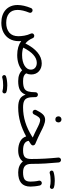

<svg xmlns="http://www.w3.org/2000/svg" viewBox="949 -1624 942 2881"><g transform="rotate(90 1420.5 -184.0)"><path d="M55.7 24.4C55.7 174.3 159.2 267.6 323.7 267.6C377.4 267.6 424.8 256.8 466.3 235.8C548.3 192.9 598.1 113.3 598.1 6.3C598.1 -5.4 597.7 -17.6 596.2 -30.8C650.4 8.3 719.2 29.3 807.1 29.3C902.3 29.3 982.9 1.5 1035.2 -44.9C1070.3 -7.3 1122.1 14.6 1196.8 14.6H1197.3C1218.3 14.6 1233.4 -2 1233.4 -22C1233.4 -43 1218.3 -58.6 1197.3 -58.6H1196.8C1163.6 -58.6 1138.7 -62.5 1121.6 -70.3C1104.5 -77.6 1091.3 -89.4 1081.1 -104.5C1092.3 -128.4 1098.1 -153.3 1098.1 -180.2C1098.1 -228.5 1082.5 -267.1 1050.8 -295.9C1019 -324.7 979 -338.9 930.7 -338.9C813 -338.9 710.4 -249.5 632.8 -93.8C599.1 -119.6 572.3 -156.2 552.7 -204.1C549.3 -212.4 543.9 -218.3 535.6 -222.7C530.3 -225.1 524.4 -226.6 519 -226.6C516.1 -226.6 513.2 -226.1 510.3 -225.6L504.4 -223.6C489.3 -217.8 481.4 -207.5 481.4 -192.4C481.4 -190.9 481.4 -189 481.9 -187C482.4 -183.6 482.9 -179.7 484.4 -176.3C499.5 -144 509.8 -111.3 515.6 -77.6C521 -43.9 523.9 -14.6 523.9 11.2C523.9 71.3 505.9 117.2 469.7 147.9C433.1 178.7 384.3 194.3 323.2 194.3C200.7 194.3 129.4 134.3 129.4 24.4C129.4 -26.4 143.1 -85 169.9 -150.9C171.9 -155.3 172.9 -160.2 172.9 -164.6C172.9 -174.3 167.5 -191.4 149.4 -198.7C145 -200.2 140.6 -201.2 136.2 -201.2C126.5 -201.2 108.9 -197.3 101.6 -178.2C70.8 -103.5 55.7 -35.6 55.7 24.4ZM922.9 -264.6C952.6 -264.6 977.5 -256.8 996.6 -240.7C1015.6 -224.6 1025.4 -202.6 1025.4 -173.8C1025.4 -100.1 939 -43.9 807.1 -43.9C764.6 -43.9 727.1 -49.8 694.8 -61C761.7 -194.3 838.9 -264.6 922.9 -264.6Z M1160.2 -22C1160.2 -2 1177.2 14.6 1197.3 14.6C1252.9 14.6 1296.9 6.3 1328.6 -10.3C1360.4 -26.9 1384.3 -55.7 1400.9 -96.7C1414.1 -56.2 1435.5 -27.3 1466.3 -10.7C1496.6 6.3 1538.6 14.6 1592.8 14.6H1593.3C1614.3 14.6 1629.4 -2 1629.4 -22C1629.4 -43 1614.3 -58.6 1593.3 -58.6H1592.8C1548.3 -58.6 1515.1 -64.5 1493.2 -76.2C1448.2 -99.1 1438 -150.4 1438 -231.9V-242.7V-245.1C1438 -262.7 1424.8 -279.8 1403.8 -281.2H1400.9C1383.3 -281.2 1366.2 -269 1364.7 -246.1C1364.3 -198.7 1360.4 -161.6 1352.1 -134.3C1343.8 -106.9 1328.1 -87.4 1304.7 -76.2C1280.8 -64.5 1245.1 -58.6 1197.3 -58.6C1177.2 -58.6 1160.2 -43 1160.2 -22ZM1108.4 233.4C1113.8 248.5 1127.4 254.9 1137.7 254.9C1140.1 254.9 1143.1 254.4 1146 253.9C1172.9 244.6 1216.8 240.2 1261.7 240.2C1295.4 240.2 1322.8 243.7 1343.8 250C1347.2 251 1350.1 251.5 1353.5 251.5C1362.8 251.5 1371.1 246.6 1377.9 236.8C1380.9 231.9 1382.3 227.1 1382.3 221.7C1382.3 215.8 1381.3 201.7 1365.7 193.4C1339.8 183.1 1305.2 178.2 1261.7 178.2C1214.8 178.2 1163.6 184.6 1128.9 196.3C1112.8 200.7 1106.9 215.3 1106.9 225.1C1106.9 227.5 1107.4 230.5 1108.4 233.4Z M1776.4 -389.6C1743.7 -389.6 1716.3 -377.4 1694.3 -353.5C1671.9 -329.1 1650.9 -295.9 1631.3 -254.4C1628.9 -249 1627.4 -244.1 1627.4 -238.8C1627.4 -231.4 1630.9 -217.3 1645 -208C1651.4 -204.1 1657.7 -202.1 1664.1 -202.1C1672.4 -202.1 1691.4 -207.5 1697.8 -223.6C1727.5 -288.6 1750 -314.9 1782.7 -314.9C1813.5 -314.9 1855.5 -295.9 1916.5 -264.2C1953.1 -244.6 1995.6 -225.6 2044.9 -203.6L2043.9 -203.1C2037.6 -201.2 2031.7 -197.8 2027.3 -192.4C1883.3 -103 1743.7 -58.6 1593.3 -58.6C1572.3 -58.6 1556.2 -41.5 1556.2 -22C1556.2 -2.4 1573.2 14.6 1593.3 14.6C1747.1 14.6 1887.2 -28.3 2027.3 -105C2040.5 -63.5 2066.4 -33.2 2104.5 -14.2C2142.6 4.9 2187 14.6 2237.8 14.6H2238.3C2259.3 14.6 2274.4 -2 2274.4 -22C2274.4 -43 2259.3 -58.6 2238.3 -58.6H2237.8C2149.9 -58.6 2103 -84.5 2093.3 -143.1C2110.4 -153.8 2127.4 -165 2145 -176.8C2156.2 -184.6 2162.1 -194.8 2162.1 -208C2162.1 -221.7 2152.8 -236.3 2139.6 -241.7C2067.4 -272.5 2009.3 -298.8 1962.9 -322.8C1889.2 -361.3 1828.6 -389.6 1776.4 -389.6ZM1726.1 -591.3C1726.1 -585.9 1727.1 -579.1 1729.5 -570.8C1734.9 -556.6 1747.1 -543.5 1771 -543.5C1789.1 -543.5 1801.8 -548.8 1808.1 -560.1C1814.5 -571.3 1817.4 -581.5 1817.4 -590.8C1817.4 -599.1 1814.9 -607.4 1810.1 -614.7C1802.7 -626 1790.5 -634.8 1771.5 -634.8C1744.1 -634.8 1726.1 -613.3 1726.1 -591.3Z M2201.7 -22C2201.7 -2 2218.3 14.6 2238.3 14.6C2312 14.6 2369.1 -8.8 2403.8 -55.7C2440.9 -8.3 2500 14.6 2566.9 14.6H2567.4C2588.4 14.6 2603.5 -2 2603.5 -22C2603.5 -43 2588.4 -58.6 2567.4 -58.6H2566.9C2484.9 -58.6 2439.9 -90.8 2439.9 -180.2C2439.9 -182.1 2439.9 -184.1 2439.5 -186C2439.5 -261.2 2437.5 -331.1 2433.6 -395C2429.7 -459 2424.3 -525.4 2418 -594.7C2416 -614.7 2397.9 -627.9 2381.8 -627.9H2377.9C2357.9 -626 2344.7 -608.9 2344.7 -591.8V-587.9C2358.4 -446.8 2366.2 -331.5 2366.2 -180.2C2366.2 -134.3 2356.4 -102.5 2336.9 -85C2316.9 -67.4 2284.2 -58.6 2238.3 -58.6C2218.3 -58.6 2201.7 -43 2201.7 -22Z M2530.8 -22C2530.8 -2 2547.4 14.6 2567.4 14.6C2707.5 14.6 2780.3 -44.4 2780.3 -169.4C2780.3 -186.5 2778.8 -208 2776.4 -233.9C2773.9 -259.8 2769.5 -284.7 2764.2 -309.1C2760.3 -328.6 2742.7 -339.8 2728.5 -339.8C2726.1 -339.8 2724.1 -339.8 2722.2 -339.4C2702.1 -336.9 2690.9 -318.8 2690.9 -302.7C2690.9 -301.3 2690.9 -299.3 2691.4 -297.4C2696.8 -275.4 2700.2 -252.4 2702.6 -228C2704.6 -203.6 2705.6 -184.1 2705.6 -169.9C2705.6 -127 2694.8 -97.7 2672.9 -82C2650.9 -66.4 2615.7 -58.6 2567.4 -58.6C2547.4 -58.6 2530.8 -43 2530.8 -22ZM2541.5 -479C2546.9 -463.9 2560.5 -457.5 2570.8 -457.5C2573.2 -457.5 2576.2 -458 2579.1 -458.5C2606 -467.8 2649.9 -472.2 2694.8 -472.2C2728.5 -472.2 2755.9 -468.8 2776.9 -462.4C2780.3 -461.4 2783.2 -460.9 2786.6 -460.9C2795.9 -460.9 2804.2 -465.8 2811 -475.6C2814 -480.5 2815.4 -485.4 2815.4 -490.7C2815.4 -496.6 2814.5 -510.7 2798.8 -519C2772.9 -529.3 2738.3 -534.2 2694.8 -534.2C2647.9 -534.2 2596.7 -527.8 2562 -516.1C2545.9 -511.7 2540 -497.1 2540 -487.3C2540 -484.9 2540.5 -481.9 2541.5 -479Z"/></g></svg>

Font: Mikhak
Style: Regular
Weight: 400
Designer: Amin Abedi
Version: Version 3.2